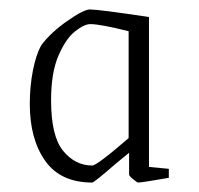

<svg xmlns="http://www.w3.org/2000/svg" viewBox="-20 -706 420 406"><path d="M43 -486Q43 -523 49.5 -556.5Q56 -590 67 -610Q87 -637 122 -661.5Q157 -686 170 -686Q189 -686 295 -670V-353L337 -349V-330Q280 -320 272 -320Q270 -320 261.5 -327Q253 -334 253 -337V-383L225 -360Q179 -320 175 -320Q108 -320 75.5 -366Q43 -412 43 -486ZM252 -414V-640Q192 -655 171 -655Q158 -655 138.5 -639.5Q119 -624 103.5 -588Q88 -552 88 -494Q88 -418 113.5 -387Q139 -356 175 -356Q185 -356 252 -414Z"/></svg>

Font: Grenze ExtraLight
Style: Regular
Weight: 275
Designer: Renata Polastri
Foundry: Omnibus-Type
Version: Version 1.002; ttfautohint (v1.8)